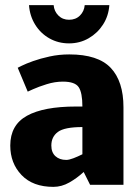

<svg xmlns="http://www.w3.org/2000/svg" viewBox="-20 -720 543 748"><path d="M180 -153Q180 -126 196 -111.5Q212 -97 238 -97Q249 -97 266 -103.5Q283 -110 301 -119V-225Q231 -225 205.5 -206Q180 -187 180 -153ZM188 8Q108 8 64 -38Q20 -84 20 -153Q20 -233 85 -269Q150 -305 276 -305H301Q301 -359 286.5 -380.5Q272 -402 225 -402Q194 -402 162 -392Q130 -382 109 -372.5Q88 -363 88 -363L49 -456Q49 -456 65 -464Q81 -472 109 -482Q137 -492 173.5 -500Q210 -508 250 -508Q362 -508 411.5 -455.5Q461 -403 461 -302V0H331L306 -50Q280 -26 250 -9Q220 8 188 8ZM189 -700Q191 -676 207.5 -659.5Q224 -643 249 -643Q275 -643 291.5 -659.5Q308 -676 310 -700H406Q403 -658 381.5 -624.5Q360 -591 325.5 -571Q291 -551 249 -551Q207 -551 172.5 -570.5Q138 -590 117 -624Q96 -658 93 -700Z"/></svg>

Font: Epunda Sans ExtraBold
Style: Regular
Weight: 800
Designer: Simon Atzbach
Foundry: typofactur
Version: Version 2.204; ttfautohint (v1.8.4.7-5d5b)